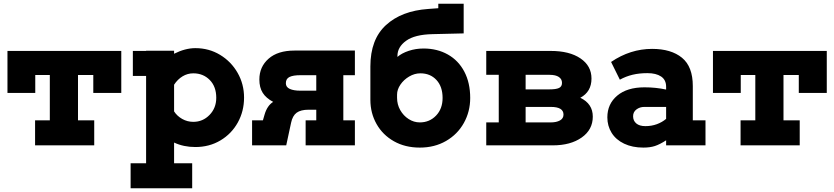

<svg xmlns="http://www.w3.org/2000/svg" viewBox="-20 -779 4471 1029"><path d="M630 -281H480V-377H398V-134H485V0H168V-134H247V-377H169V-281H20V-506H630Z M1288 -256Q1288 -183 1254.5 -122.5Q1221 -62 1161.5 -26.5Q1102 9 1027 9Q964 9 913 -15V96H1010V230H680V96H763V-372H692V-506H763V-507H913V-491Q973 -521 1027 -521Q1100 -521 1159.5 -485Q1219 -449 1253.5 -388.5Q1288 -328 1288 -256ZM1139 -255Q1139 -315 1104 -350.5Q1069 -386 1016 -386Q985 -386 958.5 -370Q932 -354 913 -325V-182Q929 -157 956.5 -141.5Q984 -126 1016 -126Q1067 -126 1103 -163Q1139 -200 1139 -255Z M1820 -376V-134H1882V0H1618V-134H1675V-191H1634Q1592 -191 1570 -175Q1548 -159 1540 -121L1514 0H1331V-134H1389L1398 -165Q1412 -213 1444 -233Q1406 -253 1388 -281.5Q1370 -310 1370 -353Q1370 -421 1419.5 -464.5Q1469 -508 1558 -508H1882V-376ZM1675 -376H1590Q1551 -376 1531.5 -366.5Q1512 -357 1512 -333Q1512 -312 1533 -302.5Q1554 -293 1590 -293H1675Z M2500 -254Q2500 -181 2466 -120Q2432 -59 2370.5 -23.5Q2309 12 2230 12Q2151 12 2091 -22Q2031 -56 1998 -114.5Q1965 -173 1965 -244V-423Q1965 -568 2048.5 -644.5Q2132 -721 2275 -731L2329 -735V-759H2465V-600L2298 -596Q2203 -594 2156.5 -560.5Q2110 -527 2110 -479V-474Q2133 -494 2170.5 -506.5Q2208 -519 2250 -519Q2323 -519 2380 -487Q2437 -455 2468.5 -395Q2500 -335 2500 -254ZM2352 -254Q2352 -315 2319 -350.5Q2286 -386 2233 -386Q2202 -386 2173 -369Q2144 -352 2126 -325.5Q2108 -299 2108 -272V-255Q2108 -219 2125 -189Q2142 -159 2170 -141Q2198 -123 2230 -123Q2282 -123 2317 -159.5Q2352 -196 2352 -254Z M3157 -154Q3157 -84 3097.5 -42Q3038 0 2943 0H2586V-123H2653V-378H2586V-506H2932Q3032 -506 3091 -466Q3150 -426 3150 -358Q3150 -287 3090 -255Q3157 -223 3157 -154ZM2797 -378V-300H2925Q2960 -300 2976 -307.5Q2992 -315 2992 -335Q2992 -355 2975 -366.5Q2958 -378 2925 -378ZM3000 -165Q3000 -206 2932 -206H2797V-123H2932Q2962 -123 2981 -133.5Q3000 -144 3000 -165Z M3761 -134V0H3550V-27Q3516 -5 3490 3.5Q3464 12 3428 12Q3369 12 3325 -9Q3281 -30 3258 -67Q3235 -104 3235 -150Q3235 -222 3288 -266.5Q3341 -311 3434 -311Q3495 -311 3550 -299V-314Q3550 -351 3523 -369Q3496 -387 3450 -387Q3406 -387 3370.5 -378.5Q3335 -370 3302 -352L3255 -447Q3358 -517 3475 -517Q3577 -517 3635 -469.5Q3693 -422 3693 -318V-134ZM3439 -103Q3472 -103 3500.5 -113.5Q3529 -124 3550 -142V-206H3433Q3409 -206 3391 -192.5Q3373 -179 3373 -156Q3373 -132 3390 -117.5Q3407 -103 3439 -103Z M4411 -281H4261V-377H4179V-134H4266V0H3949V-134H4028V-377H3950V-281H3801V-506H4411Z"/></svg>

Font: Arvo
Style: Bold
Weight: 700
Designer: Anton Koovit (Cyrillic Expansion: Cyreal)
Foundry: Anton Koovit, Yassin Baggar
Version: Version 3.000